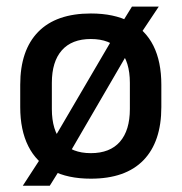

<svg xmlns="http://www.w3.org/2000/svg" viewBox="-20 -544 566 598"><path d="M263 12.5Q191 12.5 142 -13.2Q93 -39 68 -89Q43 -139 43 -210.5V-280Q43 -387.5 99 -444.8Q155 -502 263 -502Q335 -502 384 -476.5Q433 -451 457.8 -401.5Q482.5 -352 482.5 -280V-210.5Q482.5 -102.5 426.8 -45Q371 12.5 263 12.5ZM51 34.5 116 -65.5 137.5 -94 342.5 -444 355.5 -466 391 -523.5H474.5L413.5 -432L391.5 -402L189 -54L175 -29.5L135 34.5ZM263 -67Q322.5 -67 353.5 -102.5Q384.5 -138 384.5 -204.5V-286Q384.5 -352 353.5 -387.2Q322.5 -422.5 263 -422.5Q203.5 -422.5 172.5 -387.2Q141.5 -352 141.5 -286V-204.5Q141.5 -138 172.5 -102.5Q203.5 -67 263 -67Z"/></svg>

Font: Anek Odia Medium
Style: Regular
Weight: 500
Designer: Yesha Goshar & Mahesh Sahu (Odia), Yesha Goshar (Latin)
Foundry: Ek Type
Version: Version 1.003